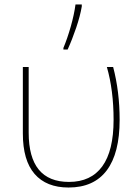

<svg xmlns="http://www.w3.org/2000/svg" viewBox="-20 -827 624 857"><path d="M82 -231V-528H108V-235Q108 -15 288 -15Q386 -15 436.5 -84.5Q487 -154 487 -292Q487 -424 457 -528H485Q514 -418 514 -292Q514 -143 456.5 -66.5Q399 10 286 10Q187 10 134.5 -50.5Q82 -111 82 -231ZM263 -613Q281 -656 296 -709Q311 -762 317 -807H345V-798Q338 -756 320 -703Q302 -650 282 -606H263Z"/></svg>

Font: Noto Sans UI Thin
Style: Regular
Weight: 250
Designer: Monotype Design Team
Foundry: Monotype Imaging Inc.
Version: Version 1.001